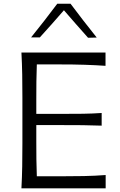

<svg xmlns="http://www.w3.org/2000/svg" viewBox="-20 -1031 659 1051"><path d="M97.3 0H558.4V-72.9Q501.3 -68.5 439.1 -67.2Q376.9 -66 307.6 -66H181.6Q179.7 -112.6 179.2 -158.7Q178.7 -204.8 178.7 -258V-346.3H307.6Q378.9 -346.3 431.6 -345.8Q484.3 -345.3 536.5 -343.2V-412.5Q487.2 -409.1 434.2 -408.3Q381.3 -407.6 308.5 -407.6H178.7V-484.4Q178.7 -538.3 179.2 -584.7Q179.7 -631.1 181.6 -678.4H301Q383.4 -678.4 444.1 -676.4Q504.7 -674.3 557.6 -670.7V-743.5H97.3Q100.6 -680.9 101.6 -623Q102.6 -565 102.6 -495.5V-246.5Q102.6 -177.8 101.6 -120.1Q100.6 -62.4 97.3 0ZM462 -824.3 509.5 -825.5Q472.2 -871.8 436.4 -918.3Q400.5 -964.7 366.1 -1010.6H293.5Q259.2 -964.7 223.4 -918.7Q187.5 -872.7 150.2 -826.3H198.1Q232.2 -864 265 -900.8Q297.8 -937.6 329.9 -974.9Q362.1 -937.5 395.2 -899.8Q428.3 -862 462 -824.3Z"/></svg>

Font: Pinar-VF
Style: Regular
Weight: 300
Designer: Amin Abedi
Version: Version 3.0